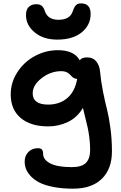

<svg xmlns="http://www.w3.org/2000/svg" viewBox="-20 -841 720 1144"><path d="M320.8 -605Q238.8 -605 186.8 -647.9Q134.8 -690.9 134.8 -751Q134.8 -783.7 151.4 -799.8Q168 -815.9 196.8 -815.9Q216.8 -815.9 228.8 -806.2Q240.7 -796.4 248 -772.9Q266.1 -723.1 328.1 -723.1Q396.5 -723.1 413.1 -772.9Q421.9 -799.3 432.6 -810.1Q443.4 -820.8 462.9 -820.8Q520 -820.8 520 -757.8Q520 -691.9 467 -648.4Q414.1 -605 320.8 -605ZM416 283.2Q348.6 283.2 296.4 272.7Q244.1 262.2 212.9 245.6Q181.6 229 161.6 206.8Q141.6 184.6 134.3 163.8Q127 143.1 127 121.1Q127 87.4 148.9 64.7Q170.9 42 206.1 42Q222.7 42 229.7 50Q236.8 58.1 236.8 74.2Q236.8 110.8 279.8 132.8Q322.8 154.8 407.2 154.8Q467.3 154.8 492.2 129.2Q517.1 103.5 517.1 51.8Q517.1 16.1 512.5 -20.3Q507.8 -56.6 502.7 -79.6Q497.6 -102.5 488 -140.9Q478.5 -179.2 474.1 -198.2Q440.9 -141.6 385.5 -114.7Q330.1 -87.9 267.1 -87.9Q163.1 -87.9 103.5 -137.9Q43.9 -188 43.9 -278.8Q43.9 -349.6 83.3 -410.6Q122.6 -471.7 187.3 -506.8Q252 -542 325.2 -542Q421.4 -542 455.1 -481.9Q466.8 -499 499 -499Q534.7 -499 554.2 -474.1Q573.7 -449.2 576.2 -414.1Q581.5 -356 594 -293.9Q606.4 -231.9 617.7 -188.5Q628.9 -145 637.9 -78.4Q647 -11.7 647 61Q647 165.5 586.7 224.4Q526.4 283.2 416 283.2ZM174.8 -285.2Q174.8 -217.8 267.1 -217.8Q334 -217.8 380.1 -256.1Q426.3 -294.4 439.9 -371.1H439Q428.7 -371.1 420.4 -375.7Q412.1 -380.4 406 -387.2Q399.9 -394 392.6 -400.9Q385.3 -407.7 373.3 -412.4Q361.3 -417 345.2 -417Q281.7 -417 228.3 -375.5Q174.8 -334 174.8 -285.2Z"/></svg>

Font: Shantell Sans Irregular Bouncy
Style: Regular
Weight: 600
Designer: Stephen Nixon, Anya Danilova, Shantell Martin
Foundry: Arrow Type
Version: Version 1.006;[9816181b4]